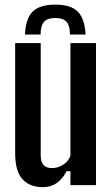

<svg xmlns="http://www.w3.org/2000/svg" viewBox="-20 -782 474 811"><path d="M213.5 -762.5Q278.5 -762.5 308.2 -733.2Q338 -704 341.5 -636H275.5Q275.5 -673.5 261 -689.8Q246.5 -706 213.5 -706Q180.5 -706 166 -689.8Q151.5 -673.5 151.5 -636H85.5Q88.5 -704 118.2 -733.2Q148 -762.5 213.5 -762.5ZM160.5 8.5Q106 8.5 75 -25Q44 -58.5 44 -135.5V-600H152V-126.5Q152 -98 163.8 -85Q175.5 -72 200.5 -72Q224 -72 246.2 -85.8Q268.5 -99.5 277.5 -124V-600H385.5V0H277.5V-59H261.5Q242.5 -24 218.2 -7.8Q194 8.5 160.5 8.5Z"/></svg>

Font: Big Shoulders Display Thin
Style: Bold
Weight: 700
Version: Version 2.002